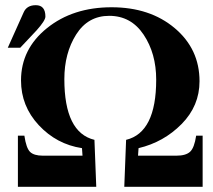

<svg xmlns="http://www.w3.org/2000/svg" viewBox="-20 -720 820 740"><path d="M761 0H459L466 -181Q582 -209 582 -413Q582 -514 533.5 -586.5Q485 -659 401 -659Q319 -659 273.5 -587Q228 -515 228 -415Q228 -209 344 -181L351 0H49V-197H74Q81 -149 96 -134.5Q111 -120 145 -120H298L296 -149Q198 -164 129.5 -237.5Q61 -311 61 -410Q61 -531 161 -611.5Q261 -692 410 -692Q558 -692 653.5 -611.5Q749 -531 749 -407Q749 -312 680 -242Q611 -172 514 -149L512 -120H660Q696 -120 712.5 -135Q729 -150 736 -197H761ZM10 -536 71 -672Q83 -700 118 -700Q155 -700 155 -656Q155 -641 121 -603L58 -536Z"/></svg>

Font: STIX MathJax Alphabets
Style: Bold
Weight: 700
Designer: MicroPress Inc., with final additions and corrections provided by Coen Hoffman, Elsevier (retired)
Version: Version 1.1.1